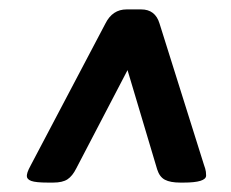

<svg xmlns="http://www.w3.org/2000/svg" viewBox="-20 -706 490 408"><path d="M82 -318Q56 -318 46.5 -321.5Q37 -325 37 -332Q37 -335 38.5 -340Q40 -345 46 -356L204 -656Q219 -686 249 -686H280Q310 -686 319 -656L413 -357Q417 -346 417.5 -341Q418 -336 418 -333Q418 -318 370 -318H363Q342 -318 330.5 -324Q319 -330 314 -346L251 -557L142 -348Q134 -332 123.5 -325Q113 -318 93 -318Z"/></svg>

Font: Asap
Style: Bold Italic
Weight: 700
Italic angle: -6°
Designer: Pablo Cosgaya
Foundry: Omnibus-Type
Version: Version 3.001; ttfautohint (v1.8.3)